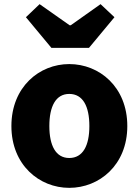

<svg xmlns="http://www.w3.org/2000/svg" viewBox="-20 -892 677 926"><path d="M314 14C459 14 594 -96 594 -284C594 -473 459 -583 314 -583C170 -583 35 -473 35 -284C35 -96 170 14 314 14ZM314 -130C249 -130 218 -190 218 -284C218 -379 249 -439 314 -439C380 -439 411 -379 411 -284C411 -190 380 -130 314 -130ZM228 -661H409L532 -809L465 -872L321 -770H316L171 -872L105 -809Z"/></svg>

Font: Noto Sans Korean Black
Style: Bold
Weight: 900
Designer: Ryoko NISHIZUKA (kana & ideographs); Paul D. Hunt (Latin, Greek & Cyrillic); Wenlong ZHANG (bopomofo); Sandoll Communica
Foundry: Adobe Systems Incorporated
Version: Version 1.000;PS 1;hotconv 1.0.78;makeotf.lib2.5.61930